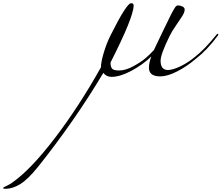

<svg xmlns="http://www.w3.org/2000/svg" viewBox="-549 -466 1389 1204"><path d="M84 -44Q84 -76 101.5 -135Q119 -194 144 -244Q245 -446 273 -446Q289 -446 289 -432Q289 -359 144 -74Q144 -47 154 -35.5Q164 -24 198 -24Q239 -24 288 -51Q337 -78 364.5 -102Q392 -126 416 -152Q433 -188 473.5 -272.5Q514 -357 525 -378Q533 -393 537 -400Q541 -407 546.5 -416Q552 -425 557 -428.5Q562 -432 567 -432Q580 -432 594.5 -425.5Q609 -419 609 -406Q609 -389 593.5 -364.5Q578 -340 553 -304Q528 -268 514 -239Q458 -125 458 -85Q458 -27 504 -27Q534 -27 582 -50Q630 -73 672 -108Q734 -156 808 -248Q812 -254 816 -254Q820 -254 820 -250Q820 -248 818 -244Q750 -152 680 -98Q621 -48 560.5 -17.5Q500 13 456 13Q385 13 385 -41Q385 -73 400 -112Q346 -60 275 -22Q204 16 150 16Q118 16 99 -9Q-82 294 -312 582Q-376 661 -423 689Q-470 718 -516 718Q-529 718 -529 714Q-529 710 -523 707Q-517 704 -502.5 697Q-488 690 -475 681Q-359 601 -207 402.5Q-55 204 84 -44Z"/></svg>

Font: Miama Nueva
Style: Medium
Weight: 400
Italic angle: -28°
Version: Version 1.0